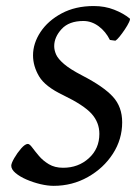

<svg xmlns="http://www.w3.org/2000/svg" viewBox="-20 -599 457 633"><path d="M407.7 -538.1Q410.2 -536.1 405.3 -525.6Q400.4 -515.1 391.6 -502Q382.8 -488.8 374 -478Q365.2 -467.3 360.4 -464.8L342.3 -467.3Q328.6 -495.1 305.2 -512.5Q281.7 -529.8 254.9 -529.8Q207.5 -529.8 183.1 -503.2Q158.7 -476.6 158.7 -446.8Q158.7 -433.6 165 -419.2Q171.4 -404.8 191.4 -387.7Q211.4 -370.6 251 -350.1Q321.8 -313.5 352.3 -280Q382.8 -246.6 382.8 -195.8Q382.8 -139.6 352.1 -92Q321.3 -44.4 269.8 -15.4Q218.3 13.7 156.7 13.7Q137.2 13.7 113.3 8.1Q89.4 2.4 67.4 -7.1Q45.4 -16.6 31.2 -28.6Q17.1 -40.5 17.1 -52.7Q17.1 -60.5 27.1 -77.9Q37.1 -95.2 50 -109.9Q63 -124.5 71.8 -124.5Q77.6 -124.5 86.4 -112.5Q95.2 -100.6 108.4 -85Q121.6 -69.3 141.1 -57.6Q160.6 -45.9 188 -45.9Q238.3 -45.9 272.9 -77.4Q307.6 -108.9 307.6 -157.7Q307.6 -195.3 282 -223.9Q256.3 -252.4 188.5 -285.2Q128.9 -313.5 108.9 -347.2Q88.9 -380.9 88.9 -416.5Q88.9 -456.1 113.5 -493.4Q138.2 -530.8 183.3 -554.9Q228.5 -579.1 289.1 -579.1Q325.7 -579.1 356.2 -567.1Q386.7 -555.2 407.7 -538.1Z"/></svg>

Font: Dai Banna SIL
Style: Italic
Weight: 400
Italic angle: -11°
Designer: Victor Gaultney
Foundry: SIL International
Version: Version 4.000